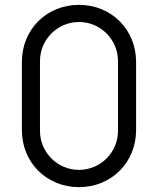

<svg xmlns="http://www.w3.org/2000/svg" viewBox="-20 -755 650 790"><path d="M305 15C438.5 15 540 -86.5 540 -220V-500C540 -633.5 438.5 -735 305 -735C171.5 -735 70 -633.5 70 -500V-220C70 -86.5 171.5 15 305 15ZM144.5 -216.5V-503.5C144.5 -592.5 216.5 -664.5 305 -664.5C393.5 -664.5 465.5 -592.5 465.5 -503.5V-216.5C465.5 -128 393.5 -56 305 -56C216.5 -56 144.5 -128 144.5 -216.5Z"/></svg>

Font: Eudonet
Style: Regular
Weight: 400
Designer: Mikhail Sharanda
Foundry: Mikhail Sharanda
Version: Version 4.503;Glyphs 3.1.2 (3151)